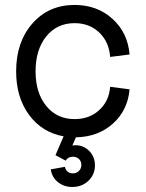

<svg xmlns="http://www.w3.org/2000/svg" viewBox="-20 -536 586 772"><path d="M271 215.8Q237.3 215.8 213.1 196.5Q189 177.2 184.1 145L241.2 134.8Q243.2 147 252 154.1Q260.7 161.1 272.9 161.1Q287.6 161.1 297.4 151.4Q307.1 141.6 307.1 127Q307.1 112.8 297.6 103.5Q288.1 94.2 272.9 94.2Q253.4 94.2 244.1 109.9L203.1 87.9L235.8 12.2Q148.9 -3.4 96.9 -74Q44.9 -144.5 44.9 -249Q44.9 -367.2 110.4 -441.7Q175.8 -516.1 279.8 -516.1Q370.6 -516.1 432.1 -460.4Q493.7 -404.8 501 -316.9L422.9 -307.1Q418.5 -367.7 378.9 -405.3Q339.4 -442.9 279.8 -442.9Q209 -442.9 166 -389.6Q123 -336.4 123 -249Q123 -162.6 166 -109.9Q209 -57.1 279.8 -57.1Q339.4 -57.1 378.9 -93.3Q418.5 -129.4 422.9 -187L501 -176.8Q493.7 -92.3 433.8 -38.8Q374 14.6 285.2 16.1L271 48.8L283.2 47.9Q316.4 47.9 339.1 71.3Q361.8 94.7 361.8 128.9Q361.8 165.5 335.7 190.7Q309.6 215.8 271 215.8Z"/></svg>

Font: Uncut Sans
Style: Regular
Weight: 400
Designer: Kasper Nordkvist
Foundry: UNCUT.wtf
Version: Version 1.304;Glyphs 3.2 (3246)